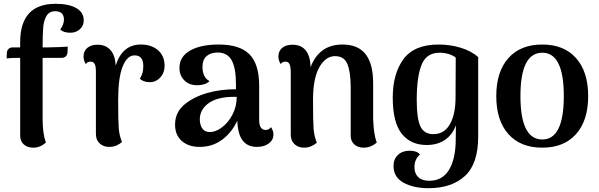

<svg xmlns="http://www.w3.org/2000/svg" viewBox="-20 -762 3148 1009"><path d="M420 -655Q420 -626 399.5 -608Q379 -590 350 -590Q313 -590 297 -607Q316 -634 316 -659Q316 -703 270 -703Q239 -703 224.5 -678.5Q210 -654 207 -618Q204 -582 204 -519V-513H232Q251 -513 290.5 -514.5Q330 -516 336 -517L335 -488Q334 -474 326 -466Q318 -458 305 -458H204V-136Q204 -60 221 -13Q192 14 154 14Q124 14 105 -3Q86 -20 86 -49V-458H75Q35 -458 15 -455L16 -484Q17 -498 25.5 -505.5Q34 -513 48 -513H86V-540Q86 -742 272 -742Q342 -742 381 -719.5Q420 -697 420 -655Z M845 -416Q845 -380 823 -355.5Q801 -331 769 -330Q751 -330 737 -335Q723 -340 715 -348Q726 -367 729.5 -381.5Q733 -396 733 -416Q733 -471 687 -471Q648 -471 624.5 -412Q601 -353 601 -237Q601 -125 604 -87.5Q607 -50 621 -16Q611 -6 593.5 2Q576 10 553 10Q524 10 504 -8Q484 -26 484 -58V-386Q484 -414 477.5 -426Q471 -438 457 -438Q438 -438 431 -425Q419 -445 419 -465Q419 -493 438.5 -510Q458 -527 493 -527Q535 -527 560 -499.5Q585 -472 588 -418Q623 -528 720 -528Q776 -528 810.5 -498Q845 -468 845 -416Z M1417 -55Q1417 -27 1393 -8.5Q1369 10 1330 10Q1282 10 1256 -22.5Q1230 -55 1227 -128Q1198 -65 1147 -27.5Q1096 10 1029 10Q971 10 935.5 -21Q900 -52 900 -107Q900 -171 948.5 -212Q997 -253 1072 -274Q1139 -293 1220 -293V-319Q1220 -404 1197.5 -445Q1175 -486 1123 -486Q1088 -486 1066 -467.5Q1044 -449 1044 -409Q1044 -386 1052.5 -366Q1061 -346 1081 -336Q1071 -325 1053.5 -319.5Q1036 -314 1016 -314Q974 -314 948.5 -340Q923 -366 923 -405Q923 -464 978.5 -496Q1034 -528 1130 -528Q1240 -528 1291 -476.5Q1342 -425 1342 -311V-132Q1342 -79 1376 -79Q1383 -79 1391 -82.5Q1399 -86 1404 -94Q1417 -75 1417 -55ZM1224 -253Q1144 -255 1097 -232Q1066 -217 1048 -192Q1030 -167 1030 -135Q1030 -106 1043 -87Q1056 -68 1083 -68Q1114 -68 1147 -93Q1180 -118 1202 -160.5Q1224 -203 1224 -253Z M1960 -13Q1929 14 1891 14Q1861 14 1842 -3Q1823 -20 1823 -49V-307Q1822 -389 1804.5 -428Q1787 -467 1741 -467Q1691 -467 1658 -408.5Q1625 -350 1625 -237Q1625 -123 1628 -85Q1631 -47 1645 -12Q1634 -2 1616.5 6Q1599 14 1578 14Q1547 14 1527.5 -4.5Q1508 -23 1508 -54V-386Q1507 -414 1501 -426Q1495 -438 1481 -438Q1462 -438 1455 -425Q1443 -445 1443 -465Q1443 -493 1462.5 -510Q1482 -527 1517 -527Q1562 -527 1586.5 -497.5Q1611 -468 1612 -408Q1633 -466 1675 -497Q1717 -528 1780 -528Q1862 -528 1901.5 -477Q1941 -426 1941 -325V-136Q1944 -53 1960 -13Z M2048 110Q2048 74 2071.5 52Q2095 30 2132 30Q2172 30 2187 50Q2158 75 2158 116Q2158 150 2178 169Q2198 188 2236 188Q2305 188 2340 130Q2375 72 2375 -32Q2375 -81 2376 -104Q2358 -54 2318.5 -27Q2279 0 2222 0Q2138 0 2091 -59.5Q2044 -119 2044 -249Q2044 -375 2100.5 -451.5Q2157 -528 2285 -528Q2346 -528 2401.5 -511Q2457 -494 2493 -462V-44Q2493 99 2423 163Q2353 227 2232 227Q2153 227 2100.5 198Q2048 169 2048 110ZM2374 -249 2375 -459Q2361 -471 2338 -478Q2315 -485 2290 -485Q2221 -485 2195.5 -421.5Q2170 -358 2170 -237Q2170 -138 2189.5 -97.5Q2209 -57 2257 -57Q2315 -57 2344.5 -109.5Q2374 -162 2374 -249Z M2588 -257Q2588 -385 2651.5 -456.5Q2715 -528 2830 -528Q2944 -528 3007.5 -456.5Q3071 -385 3071 -257Q3071 -129 3007.5 -57.5Q2944 14 2830 14Q2715 14 2651.5 -57.5Q2588 -129 2588 -257ZM2943 -257Q2943 -485 2830 -485Q2715 -485 2715 -257Q2715 -29 2830 -29Q2943 -29 2943 -257Z"/></svg>

Font: Arima Madurai ExtraBold
Style: Regular
Weight: 800
Designer: Joana Correia and Natanael Gama
Foundry: NDISCOVER
Version: Version 1.020